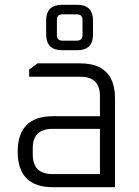

<svg xmlns="http://www.w3.org/2000/svg" viewBox="-20 -783 580 803"><path d="M202 0Q54 0 54 -148.5Q54 -297 202 -297H398V-381Q398 -462 317 -462H102V-492L137 -518H315Q461 -518 461 -371V0ZM117 -137Q117 -55 199 -55H398V-244H199Q117 -244 117 -163ZM173 -639V-697Q173 -763 240 -763H303Q369 -763 369 -697V-639Q369 -573 303 -573H240Q173 -573 173 -639ZM218 -636Q218 -613 241 -613H301Q325 -613 325 -636V-700Q325 -723 301 -723H241Q218 -723 218 -700Z"/></svg>

Font: Oxanium ExtraLight Light
Style: Regular
Weight: 300
Version: Version 2.000